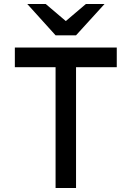

<svg xmlns="http://www.w3.org/2000/svg" viewBox="-20 -937 656 957"><path d="M257 -602H54V-700H562V-602H359V0H257ZM116 -917H208L308 -832L408 -917H501L359 -761H257Z"/></svg>

Font: Overpass Mono Light
Style: Bold
Weight: 600
Monospace: yes
Designer: Delve Withrington, Dave Bailey
Foundry: Delve Fonts
Version: Version 1.000;DELV;Overpass